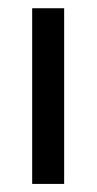

<svg xmlns="http://www.w3.org/2000/svg" viewBox="-20 -455 239 475"><path d="M59.6 0V-434.6H138.7V0Z"/></svg>

Font: Padauk
Style: Regular
Weight: 400
Designer: Debbi Hosken, Becca Hirsbrunner Spalinger
Foundry: SIL International
Version: Version 5.003